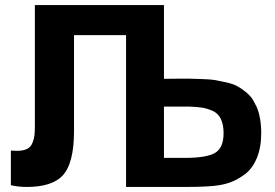

<svg xmlns="http://www.w3.org/2000/svg" viewBox="-20 -740 1087 760"><path d="M48 -143Q72 -143 87 -150.5Q102 -158 108.5 -174.5Q115 -191 116.5 -205Q118 -219 118 -243V-720H629V-428Q642 -428 679 -428.5Q716 -429 732 -428.5Q748 -428 781 -427Q814 -426 831.5 -423Q849 -420 875.5 -414Q902 -408 918 -399.5Q934 -391 951 -377.5Q968 -364 980 -347L996 -317Q1014 -274 1014 -213Q1014 -155 996 -113Q978 -71 949 -50Q920 -29 896.5 -20Q873 -11 848 -7Q809 0 709 0H479V-601H273V-221Q273 -91 226 -43Q183 0 86 0Q52 0 23 -7V-144L47 -143ZM711 -115Q798 -115 831.5 -135Q865 -155 865 -213Q865 -247 854 -269.5Q843 -292 821 -301.5Q799 -311 779.5 -314Q760 -317 730 -318H629V-115Z"/></svg>

Font: cwTeXHei
Style: Medium
Weight: 500
Version: Version 1.17